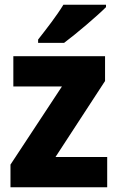

<svg xmlns="http://www.w3.org/2000/svg" viewBox="-20 -786 495 806"><path d="M425 -756V-766H246C219 -721 173 -662 140 -620V-606H249C300 -644 388 -719 425 -756ZM430 0V-127H213L421 -446V-550H36V-423H240L24 -95V0Z"/></svg>

Font: Noto Sans Lao SemiCondensed ExtraBold
Style: Regular
Weight: 800
Width: 4
Designer: Monotype Design Team
Foundry: Monotype Imaging Inc.
Version: Version 2.003